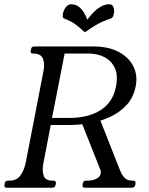

<svg xmlns="http://www.w3.org/2000/svg" viewBox="-34 -877 698 897"><path d="M600 -474Q590 -422 558 -387Q526 -352 480.5 -331Q435 -310 385 -301.5Q335 -293 289 -293H203L169 -116Q162 -82 169.5 -57.5Q177 -33 210 -33H216Q229 -33 227 -20L226 -13Q223 0 210 0H-2Q-16 0 -13 -13L-12 -20Q-10 -33 4 -33H10Q44 -33 61.5 -57.5Q79 -82 86 -116L169 -544Q176 -579 166.5 -603Q157 -627 120 -627Q107 -627 109 -640L111 -647Q113 -660 126 -660H401Q473 -660 520.5 -634.5Q568 -609 589 -567Q610 -525 600 -474ZM290 -326Q378 -326 436 -362.5Q494 -399 508 -474Q518 -525 502.5 -559Q487 -593 454 -610Q421 -627 377 -627H268L209 -326ZM428 -332 513 -116Q521 -95 529 -76Q537 -57 549.5 -45Q562 -33 584 -33H588Q601 -33 599 -20L598 -13Q595 0 582 0H362Q349 0 352 -13L353 -20Q355 -33 368 -33H373Q407 -33 425 -47.5Q443 -62 434 -86L349 -300ZM374 -785Q386 -802 402 -818.5Q418 -835 437 -846Q456 -857 476 -857Q491 -857 496 -844Q501 -831 498 -814Q497 -806 494 -800Q491 -794 485 -791Q464 -784 446.5 -776.5Q429 -769 410 -757.5Q391 -746 362 -726Q341 -746 326 -757.5Q311 -769 297 -776.5Q283 -784 264 -791Q259 -794 259 -800Q259 -806 260 -814Q264 -831 274 -844Q284 -857 299 -857Q319 -857 333.5 -846Q348 -835 358 -818.5Q368 -802 374 -785Z"/></svg>

Font: Young Serif Light
Style: Italic
Weight: 300
Italic angle: -10.979°
Designer: Bastien Sozeau
Foundry: NBR — Bastien Sozeau
Version: Version 5.001